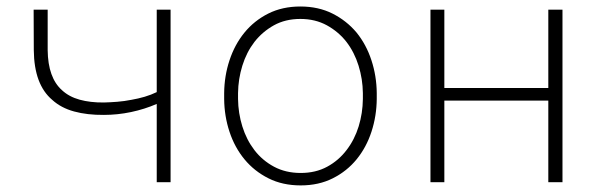

<svg xmlns="http://www.w3.org/2000/svg" viewBox="-20 -558 1840 588"><path d="M502.4 0V-528.3H460V-275.9Q442.9 -267.6 423.1 -261.7Q403.3 -255.9 382.8 -252.4Q360.8 -248 339.1 -246.3Q317.4 -244.6 298.3 -244.1Q256.3 -243.7 223.9 -252.7Q191.4 -261.7 169.9 -281.7Q148.4 -300.8 137.5 -331.3Q126.5 -361.8 126 -404.3V-528.3H83L83.5 -404.3Q84 -351.6 98.1 -313.5Q112.3 -275.4 140.1 -252Q167 -227.5 207 -216.6Q247.1 -205.6 298.3 -206.1Q339.8 -206.1 381.3 -214.8Q422.9 -223.6 460 -239.7V0Z M666.5 -272.9V-254.9Q667 -202.1 682.9 -154.3Q698.7 -106.4 729 -69.8Q758.8 -33.7 802 -12Q845.2 9.8 900.9 9.8Q956.1 9.8 999.3 -12Q1042.5 -33.7 1072.3 -70.3Q1102.1 -106.9 1117.7 -154.8Q1133.3 -202.6 1133.8 -254.9V-272.9Q1133.3 -325.7 1117.4 -373.8Q1101.6 -421.9 1071.8 -458.5Q1041.5 -494.6 998.3 -516.4Q955.1 -538.1 899.9 -538.1Q844.7 -538.1 801.5 -516.4Q758.3 -494.6 728.5 -458Q698.7 -421.4 682.9 -373.5Q667 -325.7 666.5 -272.9ZM709 -254.9V-272.9Q709.5 -315.9 722.2 -356.9Q734.9 -397.9 759.3 -429.7Q783.7 -460.9 818.8 -480.5Q854 -500 899.9 -500Q945.3 -500 981 -480.5Q1016.6 -460.9 1041 -429.7Q1065.4 -397.9 1078.1 -356.9Q1090.8 -315.9 1091.3 -272.9V-254.9Q1090.8 -211.4 1078.4 -170.9Q1065.9 -130.4 1041.5 -98.6Q1017.1 -66.4 981.9 -47.4Q946.8 -28.3 900.9 -28.3Q855 -28.3 819.3 -47.4Q783.7 -66.4 759.3 -98.1Q734.9 -129.9 722.2 -170.7Q709.5 -211.4 709 -254.9Z M1702.6 0V-528.3H1659.2V-288.6H1340.8V-528.3H1298.3V0H1340.8V-250H1659.2V0Z"/></svg>

Font: Roboto Mono ExtraLight
Style: Regular
Weight: 250
Monospace: yes
Designer: Google
Version: Version 3.000